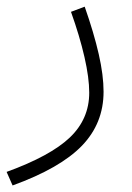

<svg xmlns="http://www.w3.org/2000/svg" viewBox="-103 -300 399 581"><path d="M111.8 -264.2 153.3 -279.8Q181.2 -200.2 195.8 -136.2Q210.4 -72.3 210.4 -22.5Q210.4 73.2 144.8 141.1Q79.1 209 -64.9 261.2L-83 220.2Q49.8 171.9 108.4 116Q167 60.1 167 -19.5Q167 -64.5 152.6 -127.4Q138.2 -190.4 111.8 -264.2Z"/></svg>

Font: Estedad-FD ExtraLight
Style: Regular
Weight: 200
Designer: Amin Abedi
Version: Version 7.3